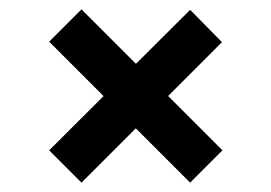

<svg xmlns="http://www.w3.org/2000/svg" viewBox="-20 -555 579 410"><path d="M154 -535 455 -234 386 -165 85 -466ZM386 -534 454 -465 154 -165 85 -234Z"/></svg>

Font: Pathway Extreme SemiCondensed
Style: Bold
Weight: 700
Width: 4
Version: Version 1.001;gftools[0.9.26]